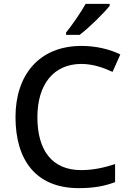

<svg xmlns="http://www.w3.org/2000/svg" viewBox="-20 -961 673 991"><path d="M546 -931V-941H422C397 -896 351 -830 321 -793V-781H391C439 -817 517 -894 546 -931ZM400 -631C461 -631 515 -611 561 -590L601 -680C544 -708 473 -724 401 -724C181 -724 60 -573 60 -357C60 -134 166 10 386 10C464 10 518 0 574 -21V-114C515 -95 460 -83 399 -83C247 -83 173 -187 173 -356C173 -527 258 -631 400 -631Z"/></svg>

Font: Noto Sans Gujarati Medium
Style: Regular
Weight: 500
Designer: Jelle Bosma - Monotype Design Team, Universal Thirst
Foundry: Monotype Imaging Inc.
Version: Version 2.106